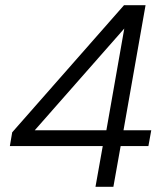

<svg xmlns="http://www.w3.org/2000/svg" viewBox="-20 -720 633 740"><path d="M348 0 376 -157H18L27 -210L458 -700H541L456 -218H563L552 -157H445L417 0ZM114 -218H390L459 -610Z"/></svg>

Font: DM Sans 24pt Light
Style: Italic
Weight: 300
Italic angle: -10°
Designer: Colophon Foundry, Jonny Pinhorn
Foundry: Colophon Foundry
Version: Version 4.004;gftools[0.9.30]